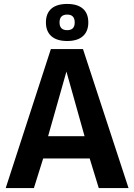

<svg xmlns="http://www.w3.org/2000/svg" viewBox="-20 -954 680 974"><path d="M9 0 238 -705H401L632 0H481L435 -150H199L152 0ZM224 -263H409L317 -591ZM321 -746Q268 -746 240.5 -770.5Q213 -795 213 -840Q213 -886 240.5 -910Q268 -934 321 -934Q373 -934 400.5 -910Q428 -886 428 -840Q428 -795 400.5 -770.5Q373 -746 321 -746ZM321 -801Q359 -801 359 -840Q359 -880 321 -880Q282 -880 282 -840Q282 -801 321 -801Z"/></svg>

Font: Georama ExtraCondensed Thin SemiBold
Style: Regular
Weight: 600
Version: Version 1.001